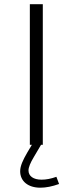

<svg xmlns="http://www.w3.org/2000/svg" viewBox="-20 -687 344 911"><path d="M183.1 -667H121.6V0H131.3L108.9 37.6C88.9 72.3 75.7 100.1 75.7 125.5C75.7 172.9 113.3 203.6 171.4 203.6C198.2 203.6 227.5 197.8 260.3 186L247.6 151.9C222.2 161.1 198.7 165.5 177.2 165.5C138.7 165.5 115.2 148.9 115.2 121.6C115.2 106.9 124 85.4 141.1 57.1L174.8 0H183.1Z"/></svg>

Font: Estedad Light
Style: Regular
Weight: 300
Designer: Amin Abedi
Version: Version 7.3